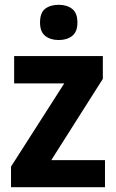

<svg xmlns="http://www.w3.org/2000/svg" viewBox="-20 -781 484 801"><path d="M418 0H26V-86L248 -433H39V-547H409V-452L194 -113H418ZM225 -761Q259 -761 281 -744Q303 -727 303 -687Q303 -648 281 -631Q259 -614 225 -614Q191 -614 169 -631Q147 -648 147 -687Q147 -728 168.5 -744.5Q190 -761 225 -761Z"/></svg>

Font: Noto Sans Lao UI SemCond
Style: Bold
Weight: 700
Width: 4
Designer: Monotype Design Team
Foundry: Monotype Imaging Inc.
Version: Version 2.000; ttfautohint (v1.8.4.7-5d5b)